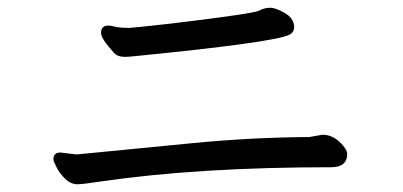

<svg xmlns="http://www.w3.org/2000/svg" viewBox="-20 -594 1040 496"><path d="M180 -118Q163 -118 148.5 -132Q134 -146 126 -162Q118 -178 118 -182Q118 -200 136 -200L178 -195L475 -224Q628 -239 779 -240L813 -246Q837 -246 856.5 -228Q876 -210 877 -197Q877 -162 836 -162Q492 -162 239 -125Q194 -118 180 -118ZM304 -447Q283 -447 274 -458Q241 -494 241 -509Q241 -528 260 -528Q266 -528 277.5 -525Q289 -522 315 -522Q352 -525 429 -534Q636 -559 649.5 -566.5Q663 -574 678 -574Q692 -574 715.5 -560.5Q739 -547 740 -525Q740 -510 727 -504Q685 -484 319 -448Z"/></svg>

Font: LXGW WenKai Lite Medium
Style: Regular
Weight: 500
Designer: LXGW / Fontworks Inc.
Foundry: LXGW / Fontworks Inc.
Version: Version 1.511; March 25, 2025